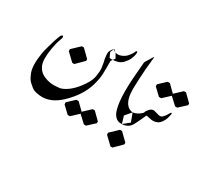

<svg xmlns="http://www.w3.org/2000/svg" viewBox="-161 -853 1605 1458"><g transform="rotate(30 641.0 -124.0)"><path d="M295.9 -360.8H313.5L379.9 -295.9V-281.2L313.5 -215.3H295.9L229 -278.8L228 -296.4Z M542.5 -446.3Q539.1 -448.2 536.1 -450.7L524.4 -461.9L519 -466.3Q519 -466.3 516.1 -463.4Q511.2 -459 506.3 -451.7Q493.7 -433.6 490.7 -420.9Q489.7 -415.5 490.2 -400.4Q491.2 -383.8 494.6 -364.3L500 -341.8Q503.4 -319.3 507.6 -296.4Q511.7 -273.4 503.9 -221.2Q495.1 -164.6 437 -93.8Q380.4 -24.4 316.9 -3.4Q309.6 -1 266.4 1.5Q223.1 3.9 176 -15.1Q128.9 -34.2 108.4 -81.1Q88.9 -126.5 106 -229.5Q114.7 -282.7 128.9 -319.3Q133.8 -332 136.2 -341.3Q138.2 -349.1 132.3 -358.9Q118.2 -356.4 114.3 -344.2Q113.8 -342.8 108.6 -331.8Q103.5 -320.8 93.8 -290Q89.8 -277.8 78.1 -235.8Q64.5 -189 60.5 -166Q41 -48.3 64 9.8Q81.5 53.7 100.6 71.8Q134.8 104 153.3 111.8Q171.9 119.6 208 123Q301.3 131.8 387.7 49.3Q490.7 -49.3 521.5 -159.2Q537.1 -215.3 539.1 -255.9Q541 -296.4 540 -373.5Q552.2 -390.6 564.5 -407.2Q553.7 -426.8 542.5 -446.3ZM521 -349.6Z M606 11.7H624.5L687 73.2V87.9L624.5 145.5H606L544.4 87.9H543.5L482.9 144.5H463.4L402.8 86.9L401.9 69.3L463.4 11.7H482.9L543.5 71.3V70.3Z M517.6 -463.4 525.9 -455.1Q547.4 -440.4 574.7 -444.3Q614.7 -453.1 639.6 -482.4Q660.2 -506.8 668 -528.3Q671.4 -537.1 678.2 -536.6Q683.1 -536.6 683.1 -529.3Q684.1 -503.9 667.5 -467.3Q658.7 -447.3 630.4 -416Q609.9 -399.4 591.3 -395Q546.9 -384.8 522.5 -389.6L503.9 -430.7Z M808.1 -11.2Q824.7 -1 846.2 -1H853.5L908.2 -44.9L880.4 -120.1H872.6Q872.6 -120.1 869.1 -120.1Q831.1 -129.9 812.5 -169.9Q788.6 -220.7 795.4 -320.3Q795.9 -339.4 797.4 -370.6Q800.3 -441.9 813.5 -563.5L812.5 -564.5Q813 -564 811 -563Q809.6 -562 805.2 -556.2Q792 -535.6 771.5 -501Q766.6 -493.2 766.1 -490.2L765.1 -475.6L758.3 -394.5Q736.8 -149.9 773.9 -55.7Q785.2 -27.8 808.1 -11.2Z M864.3 43.5H881.8L948.2 108.4V123L881.8 189H864.3L797.4 125.5L796.4 107.9Z M880.9 -118.7Q882.8 -119.1 887.7 -120.1Q902.3 -122.6 918.5 -130.9Q948.7 -145 980 -189L987.8 -199.7L986.8 -157.7L974.6 -130.4Q950.7 -76.7 935.1 -48.3Q913.6 -8.3 865.7 -1.5L855.5 -2H854.5L835.4 -65.4Z M1137.7 -453.1H1156.2L1218.8 -391.6V-377L1156.2 -319.3H1137.7L1076.2 -376.5H1075.2L1014.6 -320.3H995.1L934.6 -377.9L933.6 -395.5L995.1 -453.1H1014.6L1075.2 -393.6V-394.5Z M1143.1 315.4ZM1075.2 -385.3ZM959.5 -170.9Q963.9 -176.8 968.3 -183.6Q989.3 -215.8 1016.6 -212.4Q1024.4 -211.4 1043.5 -205.1Q1062.5 -198.7 1072.3 -198.7Q1072.3 -198.7 1075.2 -198.7Q1088.4 -200.7 1093.3 -205.6Q1107.9 -220.2 1114.3 -230.5L1134.3 -262.7H1137.7L1141.6 -260.7L1143.6 -257.3L1133.3 -214.8Q1127.9 -198.2 1115.7 -179.2Q1104.5 -162.6 1092.8 -154.3Q1072.8 -140.6 1042.5 -140.6Q1032.2 -140.6 1012.2 -145.5Q992.2 -150.4 981.4 -150.4Q978.5 -149.9 977.1 -148.9Q974.6 -147.9 972.2 -147.9Q966.3 -147.9 961.9 -152.8Q957.5 -157.7 957.5 -163.6Q957.5 -167.5 959.5 -170.9ZM1014.2 -5.4Z"/></g></svg>

Font: Urdu Khush Khati
Style: Regular
Weight: 400
Version: Version 001.500